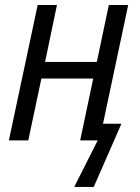

<svg xmlns="http://www.w3.org/2000/svg" viewBox="-20 -555 554 759"><path d="M273.4 184.1 366.2 0H296.9L348.6 -244.6H143.6L91.8 0H15.1L128.9 -535.2H205.1L158.2 -310.1H362.8L410.2 -535.2H486.8L387.2 -65.9H460L350.6 184.1Z"/></svg>

Font: Open Sans SemiCondensed
Style: Italic
Weight: 400
Width: 4
Italic angle: -12°
Designer: Monotype Design Team
Foundry: Monotype Imaging Inc.
Version: Version 3.000